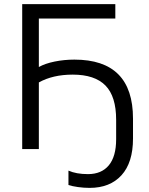

<svg xmlns="http://www.w3.org/2000/svg" viewBox="-20 -725 724 934"><path d="M416 189Q388 189 359.5 185Q331 181 313 175V105Q351 122 408 122Q474 122 509.5 79Q545 36 545 -48V-142Q545 -256 493 -309Q441 -362 334 -362Q237 -362 169 -324V0H88V-705H541V-635H169V-399Q199 -416 245.5 -425.5Q292 -435 342 -435Q627 -435 627 -148V-51Q627 66 571 127.5Q515 189 416 189Z"/></svg>

Font: Mulish
Style: Regular
Weight: 400
Designer: Vernon Adams
Foundry: Vernon Adams
Version: Version 3.603; ttfautohint (v1.8.3)